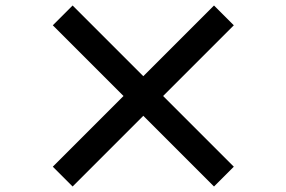

<svg xmlns="http://www.w3.org/2000/svg" viewBox="-20 -729 1040 698"><path d="M758 -51 501 -308 244 -51 172 -123 429 -380 172 -637 244 -709 501 -452 758 -709 830 -637 573 -380 830 -123Z"/></svg>

Font: Noto Sans HK Thin
Style: Bold
Weight: 700
Version: Version 2.004-H2;hotconv 1.0.118;makeotfexe 2.5.65603